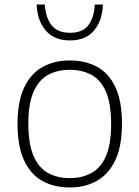

<svg xmlns="http://www.w3.org/2000/svg" viewBox="-20 -814 612 843"><path d="M286.5 9Q217.5 9 166 -19.5Q114.5 -48 85.8 -109.8Q57 -171.5 57 -270Q57 -367.5 85.8 -429Q114.5 -490.5 166.2 -519.5Q218 -548.5 286.5 -548.5Q355.5 -548.5 407 -520.2Q458.5 -492 487 -430.5Q515.5 -369 515.5 -270.5Q515.5 -173 486.5 -111.2Q457.5 -49.5 406 -20.2Q354.5 9 286.5 9ZM286.5 -32Q341.5 -32 382.5 -55Q423.5 -78 445.8 -130Q468 -182 468 -269Q468 -357.5 445.8 -409.8Q423.5 -462 382.5 -484.8Q341.5 -507.5 286.5 -507.5Q231 -507.5 190.2 -484.8Q149.5 -462 127 -410.2Q104.5 -358.5 104.5 -271.5Q104.5 -183 126.8 -130.5Q149 -78 190 -55Q231 -32 286.5 -32ZM287.5 -636.5Q218.5 -636.5 181.2 -679.5Q144 -722.5 141 -794H176.5Q180.5 -736.5 206.5 -703.2Q232.5 -670 287.5 -670Q342.5 -670 367.8 -703.2Q393 -736.5 396.5 -794H432Q429 -722 392.2 -679.2Q355.5 -636.5 287.5 -636.5Z"/></svg>

Font: Encode Sans SemiExpanded SemiExpanded ExtraLight
Style: Regular
Weight: 200
Width: 6
Designer: Multiple Designers
Foundry: Impallari Type
Version: Version 3.000; ttfautohint (v1.8.3) -l 8 -r 50 -G 200 -x 14 